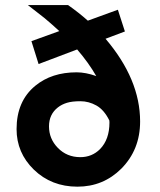

<svg xmlns="http://www.w3.org/2000/svg" viewBox="-20 -718 623 746"><path d="M390.1 -567.4Q524.4 -409.7 524.4 -246.1Q524.4 -136.2 451.2 -62.5Q380.9 7.3 280.8 7.3Q179.7 7.3 111.3 -59.1Q44.4 -124.5 44.4 -216.3Q44.4 -325.2 117.2 -384.8Q180.7 -437 277.8 -437Q313 -437 354 -422.4Q324.7 -473.6 279.8 -525.9L129.9 -469.2L102.1 -558.1L210.4 -597.2Q183.6 -622.1 153.3 -647.5L88.4 -698.2H244.6Q285.6 -669.4 321.3 -637.7L438 -680.2L465.3 -595.7ZM405.3 -242.2 404.8 -250Q384.3 -291.5 354.5 -308.1Q324.7 -324.7 292.5 -324.7Q260.3 -324.7 240.2 -318.6Q220.2 -312.5 205.1 -300.8Q170.4 -273.9 170.4 -227.1Q170.4 -178.7 204.6 -143.6Q239.7 -107.4 292 -107.4Q337.4 -107.4 368.7 -138.7Q405.3 -176.3 405.3 -242.2Z"/></svg>

Font: HammersmithOne
Style: Regular
Weight: 400
Designer: Nicole Fally
Foundry: Nicole Fally
Version: Version 1.003